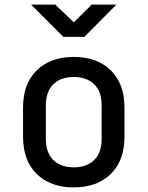

<svg xmlns="http://www.w3.org/2000/svg" viewBox="-20 -805 640 833"><path d="M300 8Q199 8 139.5 -50Q80 -108 80 -212V-338Q80 -442 139.5 -500Q199 -558 300 -558Q401 -558 460.5 -500Q520 -442 520 -338V-212Q520 -108 460.5 -50Q401 8 300 8ZM300 -79Q356 -79 388.5 -110.5Q421 -142 421 -203V-347Q421 -408 388.5 -439.5Q356 -471 300 -471Q244 -471 211.5 -439.5Q179 -408 179 -347V-203Q179 -142 211.5 -110.5Q244 -79 300 -79ZM255 -645 115 -785H220L300 -708L378 -785H485L346 -645Z"/></svg>

Font: JetBrains Mono NL Medium
Style: Regular
Weight: 500
Monospace: yes
Designer: Philipp Nurullin, Konstantin Bulenkov
Foundry: JetBrains
Version: Version 2.305; ttfautohint (v1.8.4.7-5d5b)